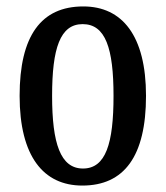

<svg xmlns="http://www.w3.org/2000/svg" viewBox="-20 -567 515 597"><path d="M236 10C366 10 434 -81 434 -269C434 -456 360 -547 239 -547C108 -547 41 -456 41 -269C41 -81 115 10 236 10ZM238 -43C168 -43 142 -121 142 -269C142 -417 167 -492 237 -492C308 -492 333 -417 333 -269C333 -121 309 -43 238 -43Z"/></svg>

Font: Noto Serif Khmer ExtraCondensed Medium
Style: Regular
Weight: 500
Width: 2
Designer: Danh Hong and the Monotype Design Team
Foundry: Monotype Imaging Inc.
Version: Version 2.004